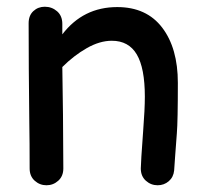

<svg xmlns="http://www.w3.org/2000/svg" viewBox="-20 -550 604 570"><path d="M118 0Q138 0 153 -13.5Q168 -27 168 -50L167 -209L165 -351Q199 -385 237.5 -407Q276 -429 312 -429Q362 -429 386 -388.5Q410 -348 410 -263Q410 -226 405 -161Q398 -66 398 -50Q398 -27 413 -13.5Q428 0 448 0Q467 0 481 -12Q495 -24 497 -44L500 -87L505 -154Q508 -190 508 -304Q508 -407 461.5 -468Q415 -529 328 -529Q227 -529 165 -448V-479Q165 -503 149.5 -516.5Q134 -530 113 -530Q93 -530 79 -517Q65 -504 65 -481Q65 -356 67 -186Q68 -129 68 -50Q68 -27 83 -13.5Q98 0 118 0Z"/></svg>

Font: Balsamiq Sans
Style: Regular
Weight: 400
Designer: Michael Angeles
Foundry: Balsamiq SRL
Version: Version 1.020; ttfautohint (v1.8.4.7-5d5b);gftools[0.9.26]